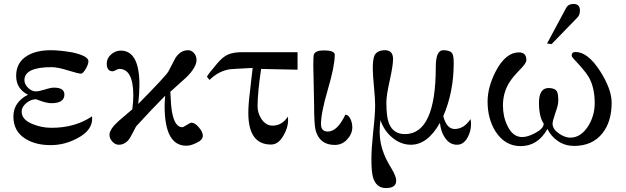

<svg xmlns="http://www.w3.org/2000/svg" viewBox="-20 -727 3179 975"><path d="M447 -136 448 -129Q451 -66 373 -25Q308 10 237 10Q160 10 108 -23Q48 -61 48 -135Q48 -208 122 -246Q62 -276 62 -342Q62 -411 120 -445Q166 -472 239 -472Q283 -472 347 -461Q429 -443 429 -416Q429 -402 417 -380Q402 -353 391 -353Q379 -353 327 -369Q273 -386 242 -386Q104 -386 104 -320Q104 -299 122.5 -281Q141 -263 163 -263Q177 -263 207 -272Q237 -282 254 -282Q307 -282 307 -247Q307 -203 241 -203Q221 -203 191 -213Q186 -215 177 -218L163 -223Q137 -223 114 -204Q90 -184 90 -161Q90 -118 148 -96Q192 -78 242 -78Q361 -78 447 -136Z M1010 -38Q1010 -16 977 -1Q949 13 926 13Q816 13 816 -188Q816 -212 819 -241Q756 -178 671 -85Q666 -75 655.5 -55Q645 -35 639 -25Q617 8 583 8Q565 8 550.5 -8Q536 -24 536 -42Q536 -71 583 -113Q629 -153 652 -172Q657 -214 657 -241Q657 -377 586 -377Q580 -377 568.5 -371Q557 -365 553 -365Q522 -365 522 -404Q522 -431 544 -450.5Q566 -470 593 -470Q688 -470 688 -296Q688 -254 682 -199Q823 -342 835 -364Q869 -430 871 -433Q897 -472 935 -472Q953 -472 965.5 -457Q978 -442 978 -423Q978 -385 926 -334Q872 -286 845 -261Q848 -184 854 -156Q868 -81 906 -81Q911 -81 928.5 -92.5Q946 -104 953 -104Q970 -104 990 -80Q1010 -57 1010 -38Z M1491 -462V-373L1306 -377Q1288 -257 1288 -186Q1288 -153 1308 -122Q1331 -89 1364 -89Q1412 -89 1442 -135Q1443 -130 1443 -116Q1443 -78 1419 -38Q1394 7 1356 7Q1241 7 1241 -154Q1241 -198 1250 -268Q1253 -295 1256 -322Q1259 -349 1261 -363Q1263 -377 1263 -382Q1159 -377 1145 -375Q1088 -365 1044 -321L1031 -337Q1033 -346 1084 -406Q1111 -438 1138 -450Q1165 -462 1210 -462Z M1769 -80Q1769 -47 1742 -18Q1717 9 1680 9Q1604 9 1583 -64Q1575 -94 1575 -199Q1575 -212 1573 -298Q1571 -384 1571 -394Q1571 -442 1574 -451Q1583 -471 1623 -471Q1680 -471 1680 -449Q1680 -392 1645 -273Q1610 -154 1610 -97Q1610 -59 1645 -59Q1693 -59 1734 -145Q1750 -143 1759.5 -123Q1769 -103 1769 -80Z M2372 -98Q2372 -61 2355 -30Q2335 8 2301 8Q2262 8 2238 -30Q2219 -58 2214 -103Q2151 8 2067 8Q2014 8 1970 -30Q1930 -64 1912 -117Q1908 -88 1908 -57Q1908 1 1930 55Q1940 83 1970 132Q1992 170 1992 190Q1992 228 1940 228Q1890 228 1874 173Q1866 144 1866 79Q1866 33 1875 -57Q1885 -144 1885 -194Q1885 -226 1879 -287Q1873 -348 1873 -380Q1873 -426 1882 -446Q1896 -472 1935 -472Q1976 -472 1976 -427Q1976 -394 1959 -318Q1942 -242 1942 -207Q1942 -134 1955 -101Q1977 -46 2036 -46Q2193 -46 2193 -388Q2193 -472 2231 -472Q2266 -472 2277 -455Q2284 -444 2284 -406Q2284 -260 2231 -137Q2248 -72 2289 -72Q2336 -72 2369 -122Q2372 -112 2372 -98Z M2925 -674Q2925 -651 2912 -638L2781 -503L2758 -506L2855 -687Q2866 -707 2892 -707Q2925 -707 2925 -674ZM3086 -205Q3086 -109 3039 -50Q2988 14 2895 14Q2851 14 2815 -9.5Q2779 -33 2760 -72Q2711 15 2624 15Q2544 15 2496 -60Q2456 -124 2456 -211Q2456 -285 2498 -366Q2548 -461 2615 -461Q2653 -461 2653 -422Q2653 -406 2622 -375Q2581 -333 2565 -306Q2534 -254 2534 -192Q2534 -135 2556 -90Q2583 -31 2632 -31Q2659 -31 2697 -51Q2741 -74 2741 -99Q2717 -134 2717 -205Q2717 -280 2766 -280Q2797 -280 2808 -263Q2815 -252 2815 -215Q2815 -193 2800 -153Q2786 -111 2786 -99Q2786 -72 2817 -50Q2848 -28 2876 -28Q2931 -28 2969 -90Q3000 -142 3000 -203Q3000 -282 2970 -335Q2957 -357 2930 -388Q2920 -399 2909 -411Q2898 -423 2893 -428.5Q2888 -434 2887 -436Q2883 -441 2883 -445Q2883 -463 2903 -463Q2965 -463 3028 -365Q3086 -274 3086 -205Z"/></svg>

Font: GFS Didot
Style: Regular
Weight: 400
Designer: Takis Katsoulidis and George D. Matthiopoulos
Foundry: Takis Katsoulidis and George D. Matthiopoulos
Version: Version 1.0